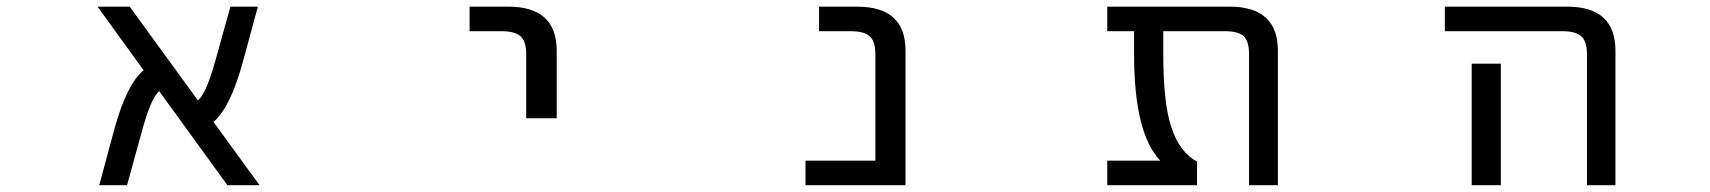

<svg xmlns="http://www.w3.org/2000/svg" viewBox="-20 -544 5040 566"><path d="M745.1 2H650.4L449.2 -275.4Q424.8 -254.9 398.4 -157.2L354.5 2H272.5L318.4 -168Q354.5 -296.9 403.3 -336.9L267.6 -524.4H362.3L563.5 -248Q587.9 -267.6 615.2 -366.2L659.2 -524.4H740.2L694.3 -355.5Q658.2 -226.6 609.4 -184.6Z M1364.3 -452.1V-524.4H1478.5Q1621.1 -524.4 1621.1 -394.5V-195.3H1531.2V-384.8Q1531.2 -421.9 1514.6 -437Q1498 -452.1 1457 -452.1Z M2560.5 -384.8Q2560.5 -421.9 2543.9 -437Q2527.3 -452.1 2486.3 -452.1H2394.5V-524.4H2506.8Q2649.4 -524.4 2649.4 -394.5V2H2354.5V-70.3H2560.5Z M3747.1 2H3662.1V-384.8Q3662.1 -421.9 3646.5 -437Q3630.9 -452.1 3589.8 -452.1H3409.2V-382.8Q3409.2 -239.3 3433.6 -167Q3458 -94.7 3508.8 -67.4V2H3244.1V-70.3H3400.4Q3323.2 -151.4 3323.2 -382.8V-452.1H3244.1V-524.4H3604.5Q3747.1 -524.4 3747.1 -394.5Z M4239.3 -452.1V-524.4H4599.6Q4742.2 -524.4 4742.2 -394.5V2H4658.2V-384.8Q4658.2 -421.9 4641.6 -437Q4625 -452.1 4585 -452.1ZM4404.3 -356.4V-77.1V2H4318.4V-77.1V-356.4Z"/></svg>

Font: GenEi Gothic M Regular
Style: Regular
Weight: 400
Designer: o_tamon (Modified); [Source Han Sans]
Ryoko NISHIZUKA  (kana & ideographs); Paul D. Hunt (Latin, Greek & Cyrillic); Wenl
Version: Version 1.1a;Original Version 1.004